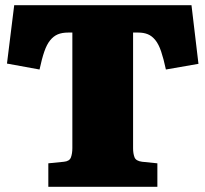

<svg xmlns="http://www.w3.org/2000/svg" viewBox="-20 -723 795 743"><path d="M167 0V-91L227 -97Q249 -99 254.5 -114Q260 -129 260 -150V-597H244Q220 -597 203.5 -590Q187 -583 174 -567Q161 -551 151.5 -523.5Q142 -496 133 -454L7 -477L35 -703H721L748 -476L622 -454Q613 -496 603.5 -524Q594 -552 581 -568Q568 -584 552 -590.5Q536 -597 515 -597H495V-149Q495 -129 500.5 -114.5Q506 -100 530 -97L589 -91V0Z"/></svg>

Font: Literata 18pt Black
Style: Regular
Weight: 900
Designer: Latin by Veronika Burian and Jose Scaglione. Greek by Irene Vlachou. Cyrillic by Vera Evstafieva.
Foundry: TypeTogether
Version: Version 3.103;gftools[0.9.29]